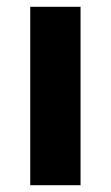

<svg xmlns="http://www.w3.org/2000/svg" viewBox="-20 -545 326 565"><path d="M69 0H217V-525H69Z"/></svg>

Font: Braiins Sans
Style: Bold
Weight: 700
Designer: Mike Abbink, Paul van der Laan, Pieter van Rosmalen, Jiri Chlebus, Lubos Buracinsky
Foundry: Bold Monday, Sudetype
Version: Version 1.000;hotconv 1.0.109;makeotfexe 2.5.65596